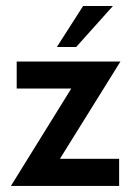

<svg xmlns="http://www.w3.org/2000/svg" viewBox="-20 -615 441 635"><path d="M353.5 -595.2H254.9L168 -459.5H231.9ZM378.4 -411.6H35.2V-322.3H215.8L16.1 0H374V-89.8H178.2Z"/></svg>

Font: Now SemiBold
Style: Regular
Weight: 600
Designer: Alfredo Marco Pradil
Foundry: Alfredo Marco Pradil
Version: Version 1.200;hotconv 1.0.109;makeotfexe 2.5.65596